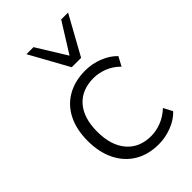

<svg xmlns="http://www.w3.org/2000/svg" viewBox="-228 -834 926 926"><g transform="rotate(-45 235.0 -371.5)"><path d="M285 8Q213 8 161 -23.5Q109 -55 81 -112.5Q53 -170 53 -246Q53 -323 81 -379Q109 -435 161.5 -465Q214 -495 285 -495Q331 -495 374.5 -478Q418 -461 447 -431L422 -384Q392 -414 356.5 -427.5Q321 -441 288 -441Q207 -441 162 -390Q117 -339 117 -245Q117 -152 162 -99Q207 -46 287 -46Q320 -46 355.5 -59.5Q391 -73 422 -102L446 -56Q418 -26 374 -9Q330 8 285 8ZM250 -552 140 -751H188L282 -599L377 -751H424L314 -552Z"/></g></svg>

Font: Nunito Sans 11pt Light
Style: Regular
Weight: 300
Version: Version 3.101;gftools[0.9.27]